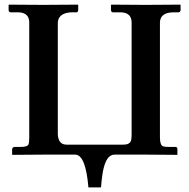

<svg xmlns="http://www.w3.org/2000/svg" viewBox="-20 -666 815 827"><path d="M668.9 -568.8V-74.2Q668.9 -40.5 682.6 -35.6Q690.9 -33.2 707 -33.2H737.8Q742.7 -31.7 744.1 -25.9V-1L743.2 1Q742.7 1 609.9 0H473.1Q436 0 422.4 77.1Q418 104 415 141.1H360.8Q349.1 1 304.2 0H168.9L34.2 1L32.2 -1V-23.9Q34.2 -31.7 41 -33.2H69.8Q97.7 -33.2 102.5 -43.5Q106 -52.2 106 -74.2V-568.8Q106 -607.4 67.9 -612.3Q60.1 -613.3 51.8 -612.8H24.9Q18.1 -614.7 17.1 -621.1V-645L19 -646Q20 -646 166 -645L314.9 -646L316.9 -645V-621.1Q315.4 -614.3 310.1 -612.8H283.2Q231.4 -608.4 229 -568.8V-87.9Q231 -43.9 265.1 -43H511.2Q540.5 -43 544.9 -62.5Q546.9 -71.8 546.9 -87.9V-568.8Q546.9 -607.4 508.8 -612.3Q501 -613.3 493.2 -612.8H465.8Q459 -614.7 458 -621.1V-645L460 -646Q460.9 -646 606 -645L755.9 -646L757.8 -645V-621.1Q755.9 -614.3 750 -612.8H724.1Q669.9 -611.3 668.9 -568.8Z"/></svg>

Font: Linux Libertine O
Style: Bold
Weight: 700
Designer: Philipp H. Poll
Foundry: Philipp H. Poll
Version: Version 5.0.0